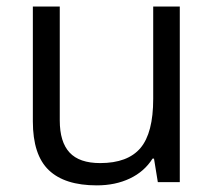

<svg xmlns="http://www.w3.org/2000/svg" viewBox="-20 -555 654 585"><path d="M162.1 -535.2V-188Q162.1 -122.6 191.9 -90.3Q221.7 -58.1 285.2 -58.1Q369.1 -58.1 408 -104Q446.8 -149.9 446.8 -253.9V-535.2H527.8V0H460.9L449.2 -71.8H444.8Q419.9 -32.2 375.7 -11.2Q331.5 9.8 274.9 9.8Q177.2 9.8 128.7 -36.6Q80.1 -83 80.1 -185.1V-535.2Z"/></svg>

Font: Open Sans Y to K
Style: Regular
Weight: 400
Version: Version 1.10